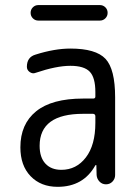

<svg xmlns="http://www.w3.org/2000/svg" viewBox="-20 -720 540 750"><path d="M370.1 -700.2Q382.8 -700.2 391.6 -691.4Q400.4 -682.6 400.4 -669.9Q400.4 -657.2 391.6 -648.4Q382.8 -639.6 370.1 -639.6H129.9Q117.2 -639.6 108.4 -648.4Q99.6 -657.2 99.6 -669.9Q99.6 -682.6 108.4 -691.4Q117.2 -700.2 129.9 -700.2ZM304.7 -275.4Q134.8 -275.4 134.8 -150.4Q134.8 -105.5 157.2 -81.1Q179.7 -56.6 219.7 -56.6Q278.3 -56.6 315.4 -105Q352.5 -153.3 352.5 -240.2V-265.6Q352.5 -274.4 343.8 -275.4ZM205.1 9.8Q139.6 9.8 99.6 -31.7Q59.6 -73.2 59.6 -144.5Q59.6 -235.4 121.1 -285.2Q182.6 -335 304.7 -335H343.8Q352.5 -335 352.5 -342.8V-360.4Q352.5 -417 330.6 -439.9Q308.6 -462.9 254.9 -462.9Q200.2 -462.9 119.1 -435.5Q107.4 -430.7 96.2 -438.5Q85 -446.3 85 -459Q85 -497.1 119.1 -506.8Q193.4 -530.3 254.9 -530.3Q354.5 -530.3 392.1 -490.2Q429.7 -450.2 429.7 -339.8V-36.1Q429.7 -21.5 419.4 -10.7Q409.2 0 394 0Q378.9 0 368.7 -10.7Q358.4 -21.5 357.4 -36.1L356.4 -74.2Q356.4 -75.2 355.5 -75.2Q353.5 -75.2 352.5 -74.2Q305.7 9.8 205.1 9.8Z"/></svg>

Font: Rounded Mgen+ 1m regular
Style: Regular
Weight: 400
Designer: [Source Han Sans]
Ryoko NISHIZUKA  (kana & ideographs); Paul D. Hunt (Latin, Greek & Cyrillic); Wenlong ZHANG  (bopomofo
Version: Version 1.059.20150602